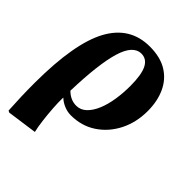

<svg xmlns="http://www.w3.org/2000/svg" viewBox="-213 -648 997 997"><g transform="rotate(45 285.5 -149.5)"><path d="M28 230 18 225Q15 173 13.5 128.5Q12 84 12 24Q13 -264 85 -396.5Q157 -529 302 -529Q379 -529 429.5 -498Q480 -467 505.5 -411.5Q531 -356 531 -284Q531 -200 496.5 -132.5Q462 -65 402 -25.5Q342 14 264 14Q239 14 214.5 4Q190 -6 172 -23H171Q170 12 173 54.5Q176 97 181 137.5Q186 178 193 207ZM248 -41Q280 -41 304 -64Q328 -87 344 -125.5Q360 -164 367.5 -212.5Q375 -261 375 -312Q375 -395 355.5 -433.5Q336 -472 297 -472Q237 -472 207.5 -374Q178 -276 172 -75Q206 -41 248 -41Z"/></g></svg>

Font: Literata 36pt
Style: Bold Italic
Weight: 700
Italic angle: -2°
Designer: Latin by Veronika Burian and Jose Scaglione. Greek by Irene Vlachou. Cyrillic by Vera Evstafieva
Foundry: TypeTogether
Version: Version 3.002